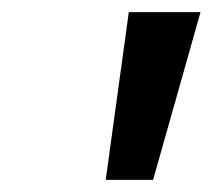

<svg xmlns="http://www.w3.org/2000/svg" viewBox="-20 -785 350 316"><path d="M232 -489H154L192 -765H310Z"/></svg>

Font: Application Medium
Style: Italic
Weight: 500
Italic angle: -12°
Designer: Wei Huang
Foundry: Wei Huang
Version: Version 0.012